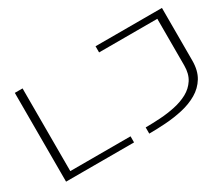

<svg xmlns="http://www.w3.org/2000/svg" viewBox="-115 -1005 1530 1311"><g transform="rotate(-30 650.0 -350.0)"><path d="M85.5 0V-700H146.5V-48H621.5V0ZM741.5 0V-49Q796 -49 856.2 -52.8Q916.5 -56.5 974.2 -68.8Q1032 -81 1078.5 -106.2Q1125 -131.5 1153 -174.8Q1181 -218 1181 -284V-651.5H722V-700H1245.5V-286Q1245.5 -206.5 1213.5 -154.2Q1181.5 -102 1128 -70.8Q1074.5 -39.5 1008.2 -24.5Q942 -9.5 873 -4.8Q804 0 741.5 0Z"/></g></svg>

Font: Trispace Expanded ExtraLight
Style: Regular
Weight: 200
Width: 7
Designer: Tyler Finck
Foundry: Etcetera Type Company
Version: Version 1.210; ttfautohint (v1.8.3)